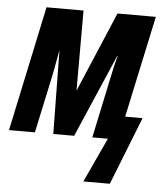

<svg xmlns="http://www.w3.org/2000/svg" viewBox="-60 -592 723 833"><g transform="rotate(5 302.0 -175.5)"><path d="M334 193.8 423.8 0H356L410.2 -255.9Q414.6 -277.3 420.9 -305.9Q427.2 -334.5 435.1 -361.8H433.1L276.9 0H186L181.2 -360.8H180.2Q176.3 -339.4 171.4 -312Q166.5 -284.7 162.1 -262.2L106 0H-6.8L108.9 -544.9H270V-198.2H271L418 -544.9H585L490.2 -102.1H565.9L449.2 193.8Z"/></g></svg>

Font: Open Sans Condensed
Style: Bold Italic
Weight: 700
Width: 3
Italic angle: -12°
Designer: Monotype Design Team
Foundry: Monotype Imaging Inc.
Version: Version 3.003; ttfautohint (v1.8.4)